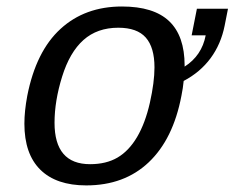

<svg xmlns="http://www.w3.org/2000/svg" viewBox="-20 -558 718 588"><path d="M244.1 9.8Q152.3 9.8 103.5 -38.3Q54.7 -86.4 54.7 -179.2Q54.7 -217.8 63.5 -264.6Q90.3 -400.9 165.3 -469.5Q240.2 -538.1 353.5 -538.1Q450.7 -538.1 498 -493.2Q545.4 -448.2 545.4 -357.4V-354Q598.1 -387.7 609.9 -449.7H566.9L583 -531.2H678.2L668 -479.5Q656.7 -422.9 625 -379.9Q593.3 -336.9 542.5 -310.1Q540.5 -288.6 535.6 -264.6Q510.3 -131.8 435.5 -61Q360.8 9.8 244.1 9.8ZM453.1 -351.6Q453.1 -412.6 426.5 -442.9Q399.9 -473.1 342.3 -473.1Q277.8 -473.1 235.6 -435.5Q193.4 -397.9 170.2 -323.2Q147 -248.5 147 -182.1Q147 -55.2 255.9 -55.2Q305.2 -55.2 339.8 -75.4Q374.5 -95.7 399.7 -138.2Q424.8 -180.7 439 -243.4Q453.1 -306.2 453.1 -351.6Z"/></svg>

Font: Liberation Mono
Style: Italic
Weight: 400
Italic angle: -12°
Monospace: yes
Designer: Steve Matteson
Foundry: Ascender Corporation
Version: Version 2.1.5